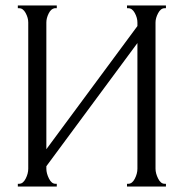

<svg xmlns="http://www.w3.org/2000/svg" viewBox="-20 -680 675 700"><path d="M443 0V-10H448Q462 -10 471.5 -28.5Q481 -47 481 -65V-523L149 -74V-65Q149 -48 158.5 -29Q168 -10 182 -10H187V0H45V-10H50Q64 -10 73.5 -28.5Q83 -47 83 -65V-598Q83 -615 73.5 -632.5Q64 -650 50 -650H45V-660H187V-650H179Q166 -648 157.5 -631Q149 -614 149 -598V-136L481 -585V-598Q481 -615 471.5 -632.5Q462 -650 448 -650H443V-660H585V-650H580Q566 -650 556.5 -632Q547 -614 547 -598V-65Q547 -48 556.5 -29Q566 -10 580 -10H585V0Z"/></svg>

Font: Forum
Style: Regular
Weight: 400
Designer: Denis Masharov
Foundry: Denis Masharov
Version: Version 1.000